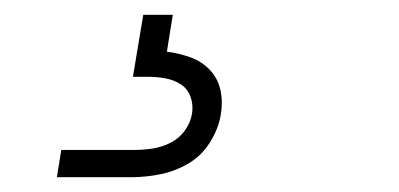

<svg xmlns="http://www.w3.org/2000/svg" viewBox="-20 -20 540 260"><path d="M57 220 63 183H163Q175 183 187.5 181Q200 179 211.5 173Q223 167 230.5 156.5Q238 146 240 134Q242 122 238 111Q234 100 224.5 94Q215 88 203.5 86Q192 84 180 84H160L174 0H214L206 50Q222 52 237.5 57.5Q253 63 264 74.5Q275 86 278.5 102Q282 118 279 135Q276 154 264.5 172.5Q253 191 235 201.5Q217 212 197 216Q177 220 157 220Z"/></svg>

Font: Iosevka SS04 XLt Obl
Style: Regular
Weight: 200
Italic angle: -9°
Monospace: yes
Designer: Belleve Invis
Foundry: Belleve Invis
Version: Version 19.0.0; ttfautohint (v1.8.4)